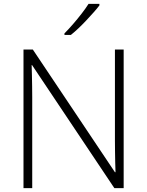

<svg xmlns="http://www.w3.org/2000/svg" viewBox="-20 -969 759 989"><path d="M617 0H569L145 -634H143Q144 -607 144.5 -580Q145 -553 145.5 -525.5Q146 -498 146 -468V0H101V-714H149L572 -82H575Q574 -104 573.5 -132Q573 -160 572.5 -189Q572 -218 572 -244V-714H617ZM492 -941Q480 -925 462.5 -905.5Q445 -886 425.5 -865Q406 -844 385.5 -824.5Q365 -805 345 -789H312V-797Q332 -817 355.5 -844Q379 -871 401 -899.5Q423 -928 436 -949H492Z"/></svg>

Font: Noto Sans Syriac Eastern ExtraLight
Style: Regular
Weight: 250
Designer: Patrick Giasson and the Monotype Design Team
Foundry: Monotype Imaging Inc.
Version: Version 3.001